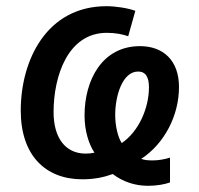

<svg xmlns="http://www.w3.org/2000/svg" viewBox="-20 -569 644 620"><path d="M458 31C487 31 513 26 529 20V-60C510 -54 490 -51 473 -51C458 -51 447 -52 436 -56C511 -105 558 -196 558 -288C558 -375 506 -420 432 -420C311 -420 253 -312 253 -196C253 -146 267 -103 285 -76C276 -74 268 -73 255 -73C190 -74 153 -125 153 -207C153 -323 199 -463 325 -463C353 -463 377 -458 394 -452L417 -534C393 -543 353 -549 324 -549C130 -549 47 -374 47 -212C47 -67 127 10 246 10C285 10 317 3 344 -7C377 18 416 31 458 31ZM373 -107C361 -126 352 -161 352 -198C352 -259 375 -338 426 -338C451 -338 461 -319 461 -287C461 -220 428 -144 373 -107Z"/></svg>

Font: Noto Sans Medium
Style: Italic
Weight: 500
Italic angle: -12°
Designer: Monotype Design Team
Foundry: Monotype Imaging Inc.
Version: Version 2.013